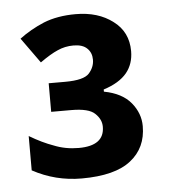

<svg xmlns="http://www.w3.org/2000/svg" viewBox="-40 -890 460 520"><g transform="rotate(-5 189.5 -630.5)"><path d="M184.1 -853Q245.1 -853 285.2 -822.3Q325.2 -792.5 325.2 -740.2Q325.2 -705.6 305.7 -681.6Q285.2 -656.7 242.2 -643.1V-637.2Q291.5 -627.9 315.4 -598.6Q338.9 -569.8 338.9 -535.2Q338.9 -476.1 295.9 -442.4Q252.9 -408.2 162.1 -408.2Q90.8 -408.2 28.8 -441.9V-535.2Q63.5 -514.6 93.8 -503.9Q125 -491.2 161.1 -491.2Q231 -491.2 231 -543Q231 -563 213.9 -579.1Q197.3 -595.2 149.9 -595.2H95.2V-672.9H140.1Q190.9 -672.9 205.6 -689.5Q220.2 -706.1 220.2 -726.1Q220.2 -745.1 208 -756.8Q195.8 -769 170.9 -769Q147.5 -769 127.4 -759.8Q107.9 -751.5 79.1 -731L29.8 -799.8Q59.6 -822.3 96.7 -837.9Q134.3 -853 184.1 -853Z"/></g></svg>

Font: Droid Sans Thai
Style: Bold
Weight: 700
Designer: Steve Matteson
Foundry: Ascender Corporation
Version: Version 1.00